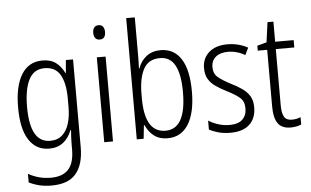

<svg xmlns="http://www.w3.org/2000/svg" viewBox="-62 -859 1943 1199"><g transform="rotate(-5 909.5 -259.5)"><path d="M225 -542Q277 -542 309 -517.5Q341 -493 361 -452H364L371 -532H416V19Q416 126 368 183.5Q320 241 214 241Q172 241 137.5 232.5Q103 224 73 209V155Q105 173 140 182.5Q175 192 214 192Q288 192 324.5 152Q361 112 361 27V-4Q361 -24 362 -46Q363 -68 365 -93H361Q343 -45 307.5 -17.5Q272 10 220 10Q138 10 93 -59Q48 -128 48 -263Q48 -396 93 -469Q138 -542 225 -542ZM233 -493Q166 -493 135 -432Q104 -371 104 -263Q104 -149 135.5 -93.5Q167 -38 230 -38Q277 -38 306 -64.5Q335 -91 348.5 -136Q362 -181 362 -237V-294Q362 -387 332 -440Q302 -493 233 -493Z M593 -731Q612 -731 621 -718.5Q630 -706 630 -686Q630 -641 593 -641Q575 -641 565.5 -653Q556 -665 556 -686Q556 -706 565 -718.5Q574 -731 593 -731ZM620 -532V0H565V-532Z M823 -523Q823 -503 822.5 -481Q822 -459 821 -440H824Q841 -487 877 -514.5Q913 -542 965 -542Q1049 -542 1093.5 -472.5Q1138 -403 1138 -268Q1138 -135 1092.5 -62.5Q1047 10 962 10Q911 10 877.5 -15.5Q844 -41 825 -84H821L812 0H769V-760H823ZM957 -493Q884 -493 853.5 -435Q823 -377 823 -280V-252Q823 -38 953 -38Q1082 -38 1082 -269Q1082 -380 1051.5 -436.5Q1021 -493 957 -493Z M1517 -136Q1517 -67 1475.5 -28.5Q1434 10 1356 10Q1313 10 1279.5 0.5Q1246 -9 1223 -22V-78Q1249 -61 1283.5 -50Q1318 -39 1355 -39Q1409 -39 1435.5 -64.5Q1462 -90 1462 -134Q1462 -177 1436 -200Q1410 -223 1357 -250Q1319 -269 1289.5 -289Q1260 -309 1243 -336.5Q1226 -364 1226 -407Q1226 -467 1268 -504.5Q1310 -542 1384 -542Q1420 -542 1452.5 -533.5Q1485 -525 1512 -510L1490 -465Q1468 -479 1440 -487Q1412 -495 1383 -495Q1335 -495 1307 -472Q1279 -449 1279 -408Q1279 -367 1305.5 -344.5Q1332 -322 1386 -294Q1424 -275 1453 -255Q1482 -235 1499.5 -207Q1517 -179 1517 -136Z M1745 -38Q1760 -38 1774.5 -41Q1789 -44 1800 -49V-3Q1787 3 1770 6.5Q1753 10 1733 10Q1678 10 1653.5 -24.5Q1629 -59 1629 -130V-486H1570V-517L1629 -533L1646 -658H1683V-532H1799V-486H1683V-133Q1683 -85 1696.5 -61.5Q1710 -38 1745 -38Z"/></g></svg>

Font: Noto Sans Myanmar UI Condensed Light
Style: Regular
Weight: 300
Width: 3
Designer: Monotype Design Team
Foundry: Monotype Imaging Inc.
Version: Version 2.103; ttfautohint (v1.8.4.7-5d5b)